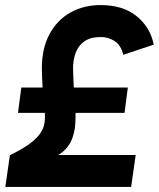

<svg xmlns="http://www.w3.org/2000/svg" viewBox="-20 -737 626 757"><path d="M1 0 19 -125Q68 -149 96.5 -170Q125 -191 139 -211.5Q153 -232 156 -256Q157 -261 157 -272Q157 -283 157 -292H51L64 -392H148Q147 -412 146 -431Q145 -450 145 -468Q145 -546 175 -602Q205 -658 257.5 -687.5Q310 -717 377 -717Q465 -717 519 -673Q573 -629 586 -561L466 -521Q457 -559 432 -575Q407 -591 378 -591Q336 -591 312 -573.5Q288 -556 278 -528Q268 -500 268 -468Q268 -452 269 -435Q270 -418 271 -392H484L471 -292H278Q278 -279 277.5 -262.5Q277 -246 275 -231Q272 -212 266 -194.5Q260 -177 249 -161.5Q238 -146 222.5 -134.5Q207 -123 185 -115V-126H515L497 0Z"/></svg>

Font: Hanken Grotesk Black
Style: Italic
Weight: 900
Italic angle: -8°
Designer: Alfredo Marco Pradil
Foundry: Hanken Design Co.
Version: Version 3.013